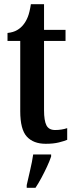

<svg xmlns="http://www.w3.org/2000/svg" viewBox="-20 -679 359 920"><path d="M199 10Q140 10 108.5 -24.5Q77 -59 77 -146V-483H16V-521Q44 -524 62.5 -535Q81 -546 93 -562Q105 -577 113.5 -598.5Q122 -620 128 -659H191V-536H294V-483H191V-151Q191 -101 202.5 -78.5Q214 -56 244 -56Q275 -56 302 -65V-9Q288 -3 262 3.5Q236 10 199 10ZM108 208Q115 176 124.5 136Q134 96 139 61H225V71Q218 92 205.5 119Q193 146 178.5 173Q164 200 150 221H108Z"/></svg>

Font: Noto Serif Bengali ExtraCondensed SemiBold
Style: Regular
Weight: 600
Width: 2
Designer: Juan Bruce, Universal Thirst, Indian Type Foundry and the Monotype Design Team.
Foundry: Monotype Imaging Inc.
Version: Version 2.003; ttfautohint (v1.8.4.7-5d5b)